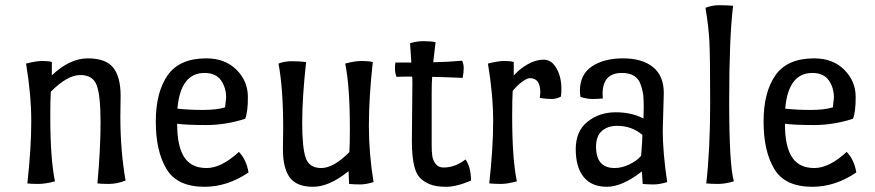

<svg xmlns="http://www.w3.org/2000/svg" viewBox="-20 -702 3357 737"><path d="M443 -334 442 -253Q442 -124 462 -9Q429 4 397.5 4Q366 4 354 2Q366 -131 366 -232.5Q366 -334 351.5 -374Q337 -414 288 -414Q239 -414 175 -350Q173 -319 173 -256Q173 -92 191 -6Q155 4 126 4Q97 4 85 2Q100 -134 100 -236Q100 -338 80 -458Q120 -468 143 -468Q166 -468 179 -464V-413Q248 -478 317 -478Q386 -478 414.5 -442.5Q443 -407 443 -334Z M921 -246Q846 -222 771.5 -222Q697 -222 660 -227Q660 -137 689 -96Q716 -57 773 -57Q830 -57 897 -119Q926 -89 934 -40Q853 15 765 15Q660 15 619 -53.5Q578 -122 578 -235Q578 -348 623.5 -413Q669 -478 772 -478Q844 -478 887.5 -434.5Q931 -391 931.5 -331.5Q932 -272 921 -246ZM765 -422Q673 -422 661 -285Q704 -280 758.5 -280Q813 -280 844 -290Q848 -326 848 -327Q848 -366 828 -394Q808 -422 765 -422Z M1066 -129 1067 -210Q1067 -363 1049 -458Q1072 -467 1100 -467Q1128 -467 1155 -464Q1140 -327 1140 -231Q1140 -135 1153.5 -96Q1167 -57 1213.5 -57Q1260 -57 1321 -118Q1323 -148 1323 -207Q1323 -372 1305 -458Q1343 -468 1368 -468Q1393 -468 1411 -464Q1396 -328 1396 -219.5Q1396 -111 1414 -3Q1384 6 1362 6Q1340 6 1320 4L1318 -45Q1244 15 1181.5 15Q1119 15 1092.5 -20.5Q1066 -56 1066 -129Z M1561 -162Q1561 -162 1563 -385Q1563 -400 1562 -408Q1520 -408 1502 -407Q1496 -423 1496 -438.5Q1496 -454 1498 -462H1559L1554 -536Q1579 -544 1606.5 -544Q1634 -544 1652 -540L1643 -463Q1698 -464 1754 -469Q1760 -456 1760 -440.5Q1760 -425 1756 -403Q1719 -405 1639 -407Q1637 -387 1637 -348V-145Q1637 -119 1639.5 -102.5Q1642 -86 1652.5 -72.5Q1663 -59 1683 -59Q1727 -59 1767 -90Q1788 -60 1788 -9Q1733 15 1692.5 15Q1652 15 1628 4.5Q1604 -6 1591 -20.5Q1578 -35 1571 -61Q1561 -98 1561 -162Z M2135 -360Q2135 -343 2133 -331Q2115 -322 2096.5 -322Q2078 -322 2052 -326Q2054 -342 2054 -347Q2054 -402 2014 -402Q2003 -402 1984 -388Q1965 -374 1948 -353Q1946 -321 1946 -256Q1946 -92 1964 -6Q1928 4 1903 4Q1878 4 1858 2Q1873 -134 1873 -236Q1873 -338 1853 -458Q1893 -468 1916 -468Q1939 -468 1952 -464V-412Q1975 -438 2006 -455.5Q2037 -473 2067 -473Q2097 -473 2116 -440Q2135 -407 2135 -360Z M2349 -219Q2313 -219 2290.5 -199.5Q2268 -180 2268 -139Q2268 -57 2339 -57Q2367 -57 2396 -71Q2425 -85 2441 -104Q2446 -167 2446 -184Q2405 -219 2349 -219ZM2528 -345 2524 -201Q2524 -118 2541 -3Q2511 6 2489 6Q2467 6 2447 4L2444 -44Q2368 15 2309.5 15Q2251 15 2220.5 -22.5Q2190 -60 2190 -129.5Q2190 -199 2235.5 -235Q2281 -271 2343 -271Q2405 -271 2450 -247Q2451 -267 2451 -291Q2451 -315 2449.5 -333Q2448 -351 2440 -375Q2426 -422 2367 -422Q2293 -422 2293 -341L2294 -324Q2272 -322 2253 -322Q2234 -322 2208 -330Q2206 -346 2206 -353Q2206 -416 2252 -447Q2298 -478 2371.5 -478Q2445 -478 2486.5 -444.5Q2528 -411 2528 -345Z M2691 2Q2706 -128 2706 -306.5Q2706 -485 2703 -543Q2700 -601 2688 -672Q2714 -682 2740 -682Q2766 -682 2794 -680Q2779 -557 2779 -312Q2779 -67 2797 -6Q2764 4 2736 4Q2708 4 2691 2Z M3254 -246Q3179 -222 3104.5 -222Q3030 -222 2993 -227Q2993 -137 3022 -96Q3049 -57 3106 -57Q3163 -57 3230 -119Q3259 -89 3267 -40Q3186 15 3098 15Q2993 15 2952 -53.5Q2911 -122 2911 -235Q2911 -348 2956.5 -413Q3002 -478 3105 -478Q3177 -478 3220.5 -434.5Q3264 -391 3264.5 -331.5Q3265 -272 3254 -246ZM3098 -422Q3006 -422 2994 -285Q3037 -280 3091.5 -280Q3146 -280 3177 -290Q3181 -326 3181 -327Q3181 -366 3161 -394Q3141 -422 3098 -422Z"/></svg>

Font: Port Lligat Sans
Style: Regular
Weight: 400
Designer: Dario Muhafara, Eduardo Rodriguez Tunni
Foundry: Tipo
Version: Version 1.002